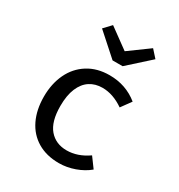

<svg xmlns="http://www.w3.org/2000/svg" viewBox="-190 -931 996 1070"><g transform="rotate(30 307.5 -396.5)"><path d="M486.7 -117.4 533.8 -53.3Q497.9 -23.1 447.7 -5.1Q397.4 12.8 347.7 12.8Q267.2 12.8 209.2 -21.8Q151.3 -56.4 120.8 -119.7Q90.3 -183.1 90.3 -267.7Q90.3 -349.7 121 -414.6Q151.8 -479.5 210.5 -516.4Q269.2 -553.3 349.2 -553.3Q454.4 -553.3 532.8 -489.7L486.2 -425.6Q417.9 -472.8 349.7 -472.8Q303.6 -472.8 269 -450.3Q234.4 -427.7 215.1 -381.8Q195.9 -335.9 195.9 -267.7Q195.9 -167.2 237.4 -118.7Q279 -70.3 349.2 -70.3Q419.5 -70.3 486.7 -117.4ZM353.8 -710.8 482.6 -804.6 524.6 -757.9 385.6 -632.8H321L181 -757.9L225.1 -804.6Z"/></g></svg>

Font: Fira Code Fixed Retina
Style: Regular
Weight: 450
Monospace: yes
Designer: Carrois Corporate, Edenspiekermann AG, Nikita Prokopov
Foundry: Carrois Corporate, Edenspiekermann AG, Nikita Prokopov
Version: Version 5.002